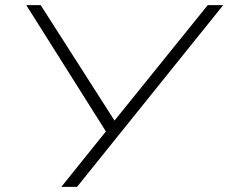

<svg xmlns="http://www.w3.org/2000/svg" viewBox="-20 -725 886 745"><path d="M218 0 399 -225 401 -199 82 -705H138L427 -253H421L786 -705H846L279 0Z"/></svg>

Font: Nunito Sans 10pt Expanded ExtraLight
Style: Italic
Weight: 250
Width: 7
Italic angle: -9°
Designer: Vernon Adams
Foundry: Vernon Adams
Version: Version 3.101;gftools[0.9.27]